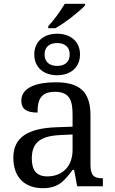

<svg xmlns="http://www.w3.org/2000/svg" viewBox="-20 -978 603 1008"><path d="M233 -830H271C324 -859 402 -922 427 -950V-958H320C299 -922 262 -871 233 -840ZM280 -583C347 -583 400 -621 400 -692C400 -763 347 -801 280 -801C213 -801 160 -763 160 -692C160 -621 213 -583 280 -583ZM280 -632C244 -632 214 -649 214 -692C214 -735 244 -752 280 -752C316 -752 346 -735 346 -692C346 -649 316 -632 280 -632ZM205 10C288 10 319 -30 361 -86H369L385 0H520V-42H517C472 -42 455 -58 455 -114V-373C455 -500 394 -546 272 -546C173 -546 92 -519 92 -450C92 -404 121 -387 177 -387C177 -450 191 -496 268 -496C350 -496 361 -445 361 -373V-313L278 -310C125 -305 50 -256 50 -150C50 -41 116 10 205 10ZM228 -52C173 -52 147 -83 147 -145C147 -223 184 -264 297 -269L361 -272V-191C361 -106 309 -52 228 -52Z"/></svg>

Font: Noto Serif Thai
Style: Regular
Weight: 400
Designer: Monotype Design Team
Foundry: Monotype Imaging Inc.
Version: Version 1.901